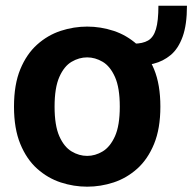

<svg xmlns="http://www.w3.org/2000/svg" viewBox="-20 -656 688 686"><path d="M291.5 11Q243.5 11 197 -4.2Q150.5 -19.5 112.8 -53.2Q75 -87 52.5 -141.8Q30 -196.5 30 -275Q30 -354 52.5 -408.5Q75 -463 112.8 -496.8Q150.5 -530.5 197 -545.8Q243.5 -561 291.5 -561Q339.5 -561 386 -545.8Q432.5 -530.5 470.2 -496.8Q508 -463 530.5 -408.5Q553 -354 553 -275Q553 -196.5 530.5 -141.8Q508 -87 470.2 -53.2Q432.5 -19.5 386 -4.2Q339.5 11 291.5 11ZM291.5 -99Q320 -99 346.8 -115Q373.5 -131 390.8 -169.2Q408 -207.5 408 -275Q408 -342.5 390.8 -381Q373.5 -419.5 346.8 -435.2Q320 -451 291.5 -451Q262.5 -451 235.8 -435.2Q209 -419.5 192 -381Q175 -342.5 175 -275Q175 -207.5 192 -169.2Q209 -131 235.8 -115Q262.5 -99 291.5 -99ZM458 -500Q489.5 -500 509 -511.2Q528.5 -522.5 537.2 -551.8Q546 -581 546 -635.5H648Q648 -567.5 632.5 -524.8Q617 -482 590 -459.5Q563 -437 529 -428.5Q495 -420 458 -420Z"/></svg>

Font: Junction
Style: Bold
Weight: 700
Designer: Caroline Hadilaksono
Foundry: Caroline Hadilaksono, Tyler Finck, The League of Moveable Type
Version: Version 2.000; ttfautohint (v1.8.3)